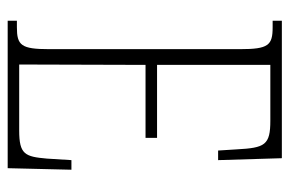

<svg xmlns="http://www.w3.org/2000/svg" viewBox="-147 -607 754 500"><g transform="rotate(90 230.0 -357.0)"><path d="M34 0H418L422 -166H397L393 -102C388 -45 382 -30 320 -30H148L149 -359H339V-389H149V-684H294C358 -684 365 -670 369 -596L372 -548H397L392 -714H34V-690H51C98 -690 108 -679 108 -605V-108C108 -35 98 -24 51 -24H34Z"/></g></svg>

Font: Noto Serif Sinhala ExtraCondensed ExtraLight
Style: Regular
Weight: 200
Width: 2
Designer: Jelle Bosma - Monotype Design Team
Foundry: Monotype Imaging Inc.
Version: Version 2.007